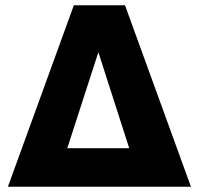

<svg xmlns="http://www.w3.org/2000/svg" viewBox="-20 -708 754 728"><path d="M479 -118 343 -541H363L226 -118L206 -146H499ZM10 0 260 -688H454L704 0Z"/></svg>

Font: Roundo Variable
Style: Regular
Weight: 200
Designer: Shiva Nallaperumal
Foundry: Indian Type Foundry
Version: Version 2.000